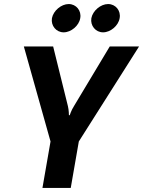

<svg xmlns="http://www.w3.org/2000/svg" viewBox="-20 -930 708 950"><path d="M346 -405C333 -385 325 -360 325 -360H321C321 -360 321 -385 316 -405L243 -700H98L230 -230L190 0H330L370 -230L668 -700H523ZM320 -910C283 -910 244 -877 237 -840C231 -803 258 -770 295 -770C332 -770 371 -803 377 -840C384 -877 357 -910 320 -910ZM515 -910C478 -910 439 -877 432 -840C426 -803 453 -770 490 -770C527 -770 566 -803 572 -840C579 -877 552 -910 515 -910Z"/></svg>

Font: Scada
Style: Bold Italic
Weight: 700
Designer: Jovanny Lemonad
Foundry: Jovanny Lemonad
Version: Version 3.005